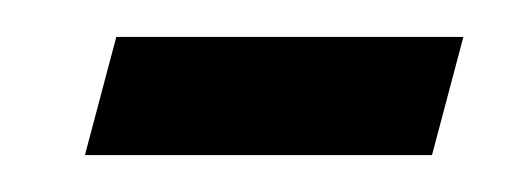

<svg xmlns="http://www.w3.org/2000/svg" viewBox="-20 -338 286 104"><path d="M26 -254 43 -318H231L214 -254Z"/></svg>

Font: Ubuntu Sans Condensed
Style: Italic
Weight: 400
Width: 3
Italic angle: -13.5°
Designer: Dalton Maag Ltd
Foundry: Dalton Maag Ltd
Version: Version 1.006; ttfautohint (v1.8.4.7-5d5b)